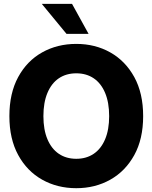

<svg xmlns="http://www.w3.org/2000/svg" viewBox="-20 -967 792 998"><path d="M376.5 11.2Q277.8 11.2 199 -33.2Q120.1 -77.6 74.5 -161.4Q28.8 -245.1 28.8 -363.3Q28.8 -482.4 74.5 -566.4Q120.1 -650.4 199 -694.6Q277.8 -738.8 376.5 -738.8Q474.6 -738.8 553.2 -694.6Q631.8 -650.4 678 -566.4Q724.1 -482.4 724.1 -363.3Q724.1 -244.6 678 -160.9Q631.8 -77.1 553.2 -33Q474.6 11.2 376.5 11.2ZM376.5 -141.6Q428.7 -141.6 467 -167.5Q505.4 -193.4 526.4 -243.2Q547.4 -293 547.4 -363.3Q547.4 -434.1 526.4 -484.1Q505.4 -534.2 467 -560.1Q428.7 -585.9 376.5 -585.9Q324.2 -585.9 285.9 -560.1Q247.6 -534.2 226.6 -484.1Q205.6 -434.1 205.6 -363.3Q205.6 -293 226.6 -243.2Q247.6 -193.4 285.9 -167.5Q324.2 -141.6 376.5 -141.6ZM325.7 -791 197.3 -946.8H354.5L440.4 -791Z"/></svg>

Font: Inter 28pt ExtraBold
Style: Regular
Weight: 800
Designer: Rasmus Andersson
Foundry: rsms
Version: Version 4.001;git-66647c0bb